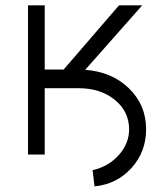

<svg xmlns="http://www.w3.org/2000/svg" viewBox="-20 -565 608 702"><path d="M82.4 0V-545.5H143.5V-310.7H212.7L415.1 -545.5H500L291.5 -309.7Q389.2 -302.6 451.7 -241.8Q514.2 -181.1 514.2 -92.3Q514.2 -9.9 460.8 49.2Q407.3 108.3 325.6 116.5L318.5 57.2Q376.8 44 414.4 1.8Q452.1 -40.5 452.1 -92.7Q451.7 -157.7 399.9 -199.9Q348 -242.2 268.1 -242.5H143.5V0Z"/></svg>

Font: Inter Light BETA
Style: Regular
Weight: 300
Designer: Rasmus Andersson
Foundry: rsms
Version: Version 3.011;git-f93a4a705